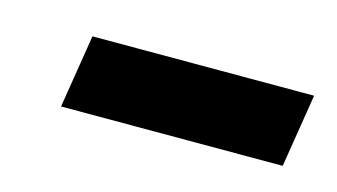

<svg xmlns="http://www.w3.org/2000/svg" viewBox="-30 -289 360 205"><g transform="rotate(15 150.0 -186.5)"><path d="M42 -146H287L300 -227H55Z"/></g></svg>

Font: Rabbid Highway Sign II Hop
Style: Obl
Weight: 400
Foundry: Cannot Into Space Fonts
Version: Version 0.277